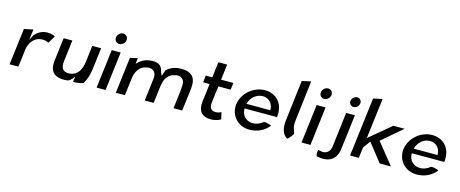

<svg xmlns="http://www.w3.org/2000/svg" viewBox="-45 -1426 5322 2221"><g transform="rotate(15 2616.0 -315.5)"><path d="M480 -456C466 -464 440 -478 383 -478C312 -478 249 -430 229 -390L204 -340L220 -470L112 -447L58 -10H163L187 -201C189 -220 193 -240 197 -258V-259C215 -314 259 -377 333 -383C336 -384 343 -385 349 -385C390 -385 412 -375 426 -366Z M584 -463 552 -203C550 -190 548 -178 548 -166C541 -66 584 -10 681 -1C707 2 732 0 759 -4C778 -12 794 -26 807 -42L828 -68L820 -2C866 -3 908 -10 941 -23C973 -73 993 -136 1002 -213L1033 -463H927L904 -274C892 -175 855 -98 761 -87C757 -86 749 -85 742 -85C677 -85 651 -125 655 -189C656 -206 659 -225 661 -243L688 -463Z M1166 -629C1162 -593 1187 -565 1221 -565C1256 -565 1289 -594 1293 -629C1297 -665 1271 -694 1237 -694C1203 -694 1170 -665 1166 -629ZM1207 -10 1264 -474H1157L1100 -10Z M1483 -411 1464 -393 1473 -463 1383 -441 1330 -10H1439L1466 -230C1475 -282 1495 -321 1522 -347C1545 -368 1571 -382 1607 -386C1610 -387 1618 -388 1624 -388C1688 -388 1714 -349 1710 -285L1676 -10H1783L1806 -195C1810 -224 1815 -252 1822 -279C1833 -311 1850 -336 1872 -353C1890 -367 1910 -377 1937 -382C1945 -386 1956 -388 1967 -388C2025 -388 2053 -353 2052 -297C2051 -275 2050 -250 2047 -222L2021 -10H2125L2156 -260C2159 -281 2160 -299 2160 -318C2164 -432 2095 -485 1955 -472C1898 -464 1858 -447 1818 -410C1813 -396 1807 -379 1801 -362L1792 -335L1781 -359C1778 -366 1775 -373 1773 -381V-382H1772C1761 -442 1724 -475 1654 -475C1575 -475 1525 -450 1483 -411Z M2500 -92C2445 -92 2425 -130 2432 -191L2457 -388H2604L2614 -471H2467L2490 -658H2385L2362 -471H2284L2274 -388H2352L2325 -171C2314 -73 2348 3 2468 3C2529 3 2568 -16 2588 -28L2568 -111C2553 -101 2530 -92 2500 -92Z M2816 -209V-220H3204C3205 -229 3206 -236 3206 -245C3216 -389 3123 -485 2991 -485C2853 -485 2727 -376 2710 -241C2694 -107 2793 3 2931 3C3024 3 3106 -34 3164 -107C3142 -116 3104 -130 3073 -127C3031 -93 2985 -77 2943 -79C2868 -83 2817 -140 2816 -209ZM3108 -289 3109 -277H2824L2827 -288C2845 -354 2908 -412 2984 -412C3056 -412 3105 -359 3108 -289Z M3381 -10C3398 -15 3436 -66 3444 -82C3442 -112 3411 -154 3420 -224L3479 -721L3372 -698L3313 -210C3301 -112 3326 -41 3381 -10Z M3620 -629C3616 -593 3641 -565 3675 -565C3710 -565 3743 -594 3747 -629C3751 -665 3725 -694 3691 -694C3657 -694 3624 -665 3620 -629ZM3661 -10 3718 -474H3611L3554 -10Z M3763 97C3830 116 3956 122 4001 8C4007 -5 4011 -20 4014 -37C4017 -55 4020 -72 4022 -91L4069 -474H3964L3914 -62C3905 11 3860 32 3819 32C3798 32 3780 27 3764 22C3755 36 3758 81 3763 97ZM3976 -622C3972 -589 3996 -562 4028 -562C4059 -562 4090 -590 4094 -622C4098 -655 4074 -682 4043 -682C4011 -682 3980 -656 3976 -622Z M4625 -10 4421 -263 4665 -472H4530L4270 -255L4330 -739L4222 -716L4135 -10H4240L4256 -138L4320 -226L4490 -10Z M4819 -209V-220H5207C5208 -229 5209 -236 5209 -245C5219 -389 5126 -485 4994 -485C4856 -485 4730 -376 4713 -241C4697 -107 4796 3 4934 3C5027 3 5109 -34 5167 -107C5145 -116 5107 -130 5076 -127C5034 -93 4988 -77 4946 -79C4871 -83 4820 -140 4819 -209ZM5111 -289 5112 -277H4827L4830 -288C4848 -354 4911 -412 4987 -412C5059 -412 5108 -359 5111 -289Z"/></g></svg>

Font: Bluebird
Style: LiObl
Weight: 300
Designer: Jasper
Foundry: Cannot Into Space Fonts
Version: Version 0.98